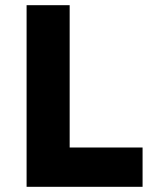

<svg xmlns="http://www.w3.org/2000/svg" viewBox="-20 -720 601 740"><path d="M82.5 0V-700H248.5V-151.5H529.5V0Z"/></svg>

Font: Geologica Thin Roman
Style: Bold
Weight: 700
Version: Version 1.010;gftools[0.9.28]